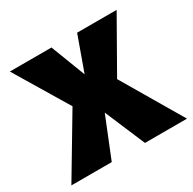

<svg xmlns="http://www.w3.org/2000/svg" viewBox="-139 -662 797 791"><g transform="rotate(-30 260.0 -266.5)"><path d="M367 -285 535 0H335L254 -191L177 0H-15L152 -280L0 -533H198L261 -369L320 -533H508Z"/></g></svg>

Font: FiraGO ExtraBold
Style: Regular
Weight: 800
Designer: bBox Type
Foundry: bBox Type GmbH
Version: Version 1.001;PS 001.001;hotconv 1.0.88;makeotf.lib2.5.64775